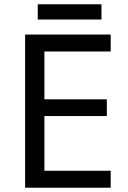

<svg xmlns="http://www.w3.org/2000/svg" viewBox="-20 -875 596 895"><path d="M453 -855H156V-784H453ZM496 0V-79H187V-334H478V-412H187V-635H496V-714H97V0Z"/></svg>

Font: Noto Sans Arabic UI
Style: Regular
Weight: 400
Designer: Monotype Design Team, Nadine Chahine and Nizar Qandah
Foundry: Monotype Imaging Inc.
Version: Version 2.010